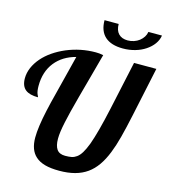

<svg xmlns="http://www.w3.org/2000/svg" viewBox="-141 -1061 1033 1173"><g transform="rotate(15 375.5 -474.0)"><path d="M373.5 -953.6H462.9Q462.9 -913.6 483.4 -892.1Q503.9 -870.6 541.5 -870.6Q561.5 -870.6 580.6 -877Q599.6 -883.3 614.7 -895Q629.4 -906.7 638.9 -921.6Q648.4 -936.5 650.9 -953.6H736.8Q732.4 -924.8 714.4 -899.7Q696.3 -874.5 667.5 -855.5Q639.2 -836.4 602.5 -825.9Q565.9 -815.4 525.9 -815.4Q451.2 -815.4 412.4 -850.3Q373.5 -885.3 373.5 -953.6ZM192.9 -34.7Q149.9 -72.8 149.9 -151.9Q149.9 -217.3 174.8 -329.6Q186.5 -382.8 201.2 -438.5L231.9 -560.1L265.1 -691.9Q182.6 -670.4 135.7 -611.8Q87.9 -551.3 87.9 -461.9Q87.9 -428.7 95.2 -411.1Q96.7 -405.8 100.1 -400.4Q102.1 -397 102.1 -393.1Q49.8 -393.1 23.4 -413.6Q-4.9 -435.5 -4.9 -484.9Q-4.9 -519 9.5 -552.7Q23.9 -586.4 50.3 -616.7Q75.7 -646 111.1 -670.4Q146.5 -694.8 189 -712.9Q277.8 -750 373 -750Q385.7 -750 395.5 -749Q405.3 -748 420.9 -745.1Q391.1 -635.7 378.9 -589.8L344.7 -464.4Q312 -343.3 300.8 -288.6Q286.1 -220.7 286.1 -181.2Q286.1 -136.2 302.2 -113.5Q318.4 -90.8 355 -90.8Q379.4 -90.8 396 -94.2Q412.6 -97.7 427.2 -108.4Q442.9 -119.6 456.8 -142.3Q470.7 -165 485.4 -203.6Q513.7 -280.8 548.3 -439L615.2 -748H756.3L689.9 -436Q671.9 -351.6 656.2 -291.7Q640.6 -231.9 622.1 -186Q602.1 -135.7 576.9 -99.9Q551.8 -64 519 -40.5Q485.4 -16.6 442.1 -4.9Q398.9 6.8 343.3 6.8Q289.6 6.8 252.7 -3.4Q215.8 -13.7 192.9 -34.7Z"/></g></svg>

Font: Pattaya
Style: Regular
Weight: 400
Designer: Pablo Impallari / Thai characters Designed by Thanarat Vachiruckul and Suppakit Chalermlarp
Foundry: Pablo Impallari
Version: Version 2.000